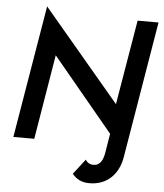

<svg xmlns="http://www.w3.org/2000/svg" viewBox="-62 -789 906 1061"><g transform="rotate(5 391.5 -258.5)"><path d="M474 218C568 218 635 157 651 55L777 -700H661L582 -230L156 -735L33 0H149L227 -470L564 -64L548 34C540 92 519 115 487 115C467 115 452 106 443 90L378 174C402 203 430 218 474 218Z"/></g></svg>

Font: Jost Medium
Style: Italic
Weight: 500
Italic angle: -5°
Version: Version 3.710